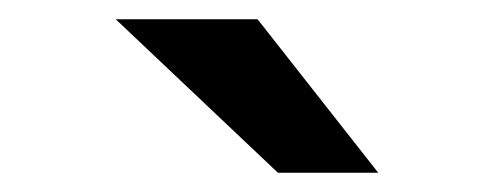

<svg xmlns="http://www.w3.org/2000/svg" viewBox="-20 -780 512 199"><path d="M268 -601 100 -760H247L372 -601Z"/></svg>

Font: Syne SemiBold
Style: Regular
Weight: 600
Designer: Lucas Descroix
Foundry: Bonjour Monde
Version: Version 2.200; ttfautohint (v1.8.4)